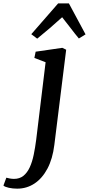

<svg xmlns="http://www.w3.org/2000/svg" viewBox="-141 -845 519 1120"><path d="M176 0Q166 81.5 135.8 138.5Q105.5 195.5 60.2 225.5Q15 255.5 -41 255.5Q-66.5 255.5 -89.2 250.5Q-112 245.5 -121 237.5L-104 191.5Q-97 194 -83.8 196.2Q-70.5 198.5 -59.5 198.5Q-26.5 198.5 -4.2 180.5Q18 162.5 32.5 131Q47 99.5 55.5 58.2Q64 17 70 -29L125 -482L59.5 -507L67 -543.5L222.5 -566L245 -555ZM76 -619.5 41.5 -645.5 198 -825H261L358 -644.5L319 -620.5Q294 -650.5 270.5 -681.8Q247 -713 221.5 -744.5Q187 -713 150 -681.2Q113 -649.5 76 -619.5Z"/></svg>

Font: Merriweather 20pt Medium
Style: Italic
Weight: 500
Italic angle: -7.8°
Version: Version 2.101